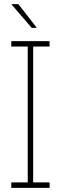

<svg xmlns="http://www.w3.org/2000/svg" viewBox="-20 -910 295 930"><path d="M34.7 0V-26.4H114.3V-684.6H34.7V-710.9H220.2V-684.6H140.6V-26.4H220.2V0ZM156.7 -777.3 155.8 -774.9H133.8L36.6 -887.7L37.6 -890.1H68.8Z"/></svg>

Font: Roboto Slab Thin
Style: Regular
Weight: 100
Designer: Google
Version: Version 2.000; ttfautohint (v1.8.1.43-b0c9)